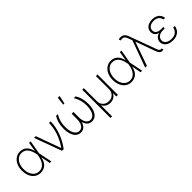

<svg xmlns="http://www.w3.org/2000/svg" viewBox="225 -2093 3630 3630"><g transform="rotate(-45 2040.0 -278.0)"><path d="M278.8 11.7Q209 11.2 157.7 -24.9Q106.4 -61 78.6 -124.8Q50.8 -188.5 50.8 -272Q50.8 -354 80.3 -417.2Q109.9 -480.5 161.6 -516.6Q213.4 -552.7 280.3 -552.7Q363.8 -552.7 416.3 -500.7Q468.8 -448.7 486.8 -356.9H502L512.7 -274.4L567.9 0H526.9L469.7 -293.5Q461.4 -340.3 446.3 -380.4Q431.2 -420.4 408.4 -450Q385.7 -479.5 353.8 -496.1Q321.8 -512.7 280.3 -512.7Q225.6 -512.7 183.6 -481.7Q141.6 -450.7 117.9 -396.5Q94.2 -342.3 93.8 -271.5Q94.2 -200.2 116.9 -145.5Q139.6 -90.8 181.2 -60.1Q222.7 -29.3 278.8 -28.8Q315.4 -28.8 346.7 -43.2Q377.9 -57.6 402.3 -85.7Q426.8 -113.8 443.8 -155Q460.9 -196.3 469.2 -249.5L519 -545.9H560.5L512.7 -271.5L502.4 -187H489.3Q475.1 -115.7 443.8 -72Q412.6 -28.3 370.1 -8.5Q327.6 11.2 278.8 11.7Z M853.5 0 651.9 -545.9H698.2L878.4 -48.8H882.3Q924.8 -111.8 956.1 -173.3Q987.3 -234.9 1007.8 -296.1Q1028.3 -357.4 1039.1 -419.7Q1049.8 -481.9 1052.2 -545.9H1095.2Q1091.3 -402.8 1042 -265.4Q992.7 -127.9 898.4 0Z M1240.2 -545.9H1288.1Q1260.7 -501 1244.4 -456.8Q1228 -412.6 1220.9 -368.2Q1213.9 -323.7 1213.9 -275.9Q1213.4 -200.2 1231 -145.3Q1248.5 -90.3 1280.3 -60.8Q1312 -31.2 1353.5 -31.2Q1409.7 -31.2 1443.6 -82.5Q1477.5 -133.8 1477.5 -222.7V-366.2H1514.6V-241.7Q1515.1 -160.6 1496.1 -104.5Q1477.1 -48.3 1440.7 -19.3Q1404.3 9.8 1352.1 9.8Q1295.4 9.8 1254.2 -24.9Q1212.9 -59.6 1190.9 -124.3Q1168.9 -189 1168.9 -277.3Q1168.9 -355 1186.8 -421.9Q1204.6 -488.8 1240.2 -545.9ZM1714.8 -545.9H1762.7Q1798.8 -488.8 1816.4 -421.9Q1834 -355 1834.5 -277.3Q1834.5 -189 1812.3 -124.3Q1790 -59.6 1749 -24.9Q1708 9.8 1650.9 9.8Q1599.1 9.8 1562.7 -19.3Q1526.4 -48.3 1507.3 -104.5Q1488.3 -160.6 1488.3 -241.7V-366.2H1525.4V-222.7Q1525.4 -133.8 1559.3 -82.5Q1593.3 -31.2 1649.4 -31.2Q1691.4 -31.2 1722.9 -60.8Q1754.4 -90.3 1772.2 -145.3Q1790 -200.2 1789.6 -275.9Q1789.6 -323.7 1782.2 -368.2Q1774.9 -412.6 1758.5 -456.8Q1742.2 -501 1714.8 -545.9ZM1487.3 -600.6 1505.4 -764.6H1554.2L1518.6 -600.6Z M1939.9 209.5V-545.9H1982.4V-193.4Q1982.9 -147 2003.4 -111.3Q2023.9 -75.7 2060.1 -55.4Q2096.2 -35.2 2143.6 -35.2Q2191.4 -35.2 2227.5 -55.4Q2263.7 -75.7 2284.4 -111.3Q2305.2 -147 2305.2 -193.4V-545.9H2348.1V0H2305.2V-85H2301.3Q2281.2 -42 2238.8 -17.3Q2196.3 7.3 2143.6 6.8Q2090.8 7.3 2048.6 -17.3Q2006.3 -42 1985.8 -85H1982.4V209.5Z M2705.6 11.7Q2635.7 11.2 2584.5 -24.9Q2533.2 -61 2505.4 -124.8Q2477.5 -188.5 2477.5 -272Q2477.5 -354 2507.1 -417.2Q2536.6 -480.5 2588.4 -516.6Q2640.1 -552.7 2707 -552.7Q2790.5 -552.7 2843 -500.7Q2895.5 -448.7 2913.6 -356.9H2928.7L2939.5 -274.4L2994.6 0H2953.6L2896.5 -293.5Q2888.2 -340.3 2873 -380.4Q2857.9 -420.4 2835.2 -450Q2812.5 -479.5 2780.5 -496.1Q2748.5 -512.7 2707 -512.7Q2652.3 -512.7 2610.4 -481.7Q2568.4 -450.7 2544.7 -396.5Q2521 -342.3 2520.5 -271.5Q2521 -200.2 2543.7 -145.5Q2566.4 -90.8 2607.9 -60.1Q2649.4 -29.3 2705.6 -28.8Q2742.2 -28.8 2773.4 -43.2Q2804.7 -57.6 2829.1 -85.7Q2853.5 -113.8 2870.6 -155Q2887.7 -196.3 2896 -249.5L2945.8 -545.9H2987.3L2939.5 -271.5L2929.2 -187H2916Q2901.9 -115.7 2870.6 -72Q2839.4 -28.3 2796.9 -8.5Q2754.4 11.2 2705.6 11.7Z M3530.8 6.3Q3498 6.3 3475.3 -15.4Q3452.6 -37.1 3433.1 -90.8L3295.9 -472.7L3284.2 -502.9L3242.2 -615.7Q3229 -652.8 3211.9 -671.9Q3194.8 -690.9 3170.9 -695.1Q3147 -699.2 3112.3 -690.9L3099.1 -729.5Q3109.4 -732.4 3123 -735.1Q3136.7 -737.8 3151.4 -737.3Q3199.7 -736.8 3230 -712.2Q3260.3 -687.5 3280.3 -631.3L3471.2 -110.4Q3486.3 -69.3 3498.3 -52Q3510.3 -34.7 3529.8 -34.2Q3539.1 -34.7 3550.8 -37.6L3563.5 1.5Q3555.7 3.9 3547.6 5.1Q3539.6 6.3 3530.8 6.3ZM3077.1 0 3279.8 -560.1 3302.2 -473.6H3290.5L3124 0Z M3812 -290H3862.3V-261.7H3804.7Q3763.2 -261.7 3730 -246.8Q3696.8 -231.9 3677.7 -205.1Q3658.7 -178.2 3658.7 -142.6Q3658.7 -92.8 3701.9 -61.8Q3745.1 -30.8 3817.9 -30.8Q3892.1 -30.8 3933.1 -65.2Q3974.1 -99.6 3987.3 -159.7H4030.3Q4024.9 -121.6 4008.3 -90.6Q3991.7 -59.6 3964.4 -37.1Q3937 -14.6 3899.9 -2.4Q3862.8 9.8 3816.4 9.8Q3754.9 9.8 3709.2 -9.8Q3663.6 -29.3 3638.7 -63.7Q3613.8 -98.1 3613.3 -142.1Q3613.3 -173.8 3626 -200.4Q3638.7 -227.1 3663.6 -247.3Q3688.5 -267.6 3725.6 -278.8Q3762.7 -290 3812 -290ZM3862.3 -267.6H3812Q3761.7 -267.6 3726.1 -277.3Q3690.4 -287.1 3668 -304.9Q3645.5 -322.8 3635.3 -347.2Q3625 -371.6 3625 -400.9Q3625 -447.3 3648.7 -481.4Q3672.4 -515.6 3715.3 -534.2Q3758.3 -552.7 3815.4 -552.7Q3868.2 -552.7 3908.9 -534.9Q3949.7 -517.1 3975.6 -482.7Q4001.5 -448.2 4009.3 -398.4H3964.4Q3953.1 -455.6 3914.6 -483.9Q3876 -512.2 3815.4 -512.7Q3748.5 -512.2 3708.7 -482.4Q3668.9 -452.6 3668 -401.9Q3668 -355 3703.1 -328.1Q3738.3 -301.3 3804.7 -300.8H3862.3Z"/></g></svg>

Font: Inter Tight ExtraLight
Style: Regular
Weight: 250
Designer: Rasmus Andersson
Foundry: rsms
Version: Version 3.004